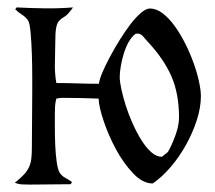

<svg xmlns="http://www.w3.org/2000/svg" viewBox="-20 -495 579 518"><path d="M384 -472Q402 -472 419 -459Q436 -446 451.5 -424.5Q467 -403 480 -377Q493 -351 502.5 -324.5Q512 -298 517 -274.5Q522 -251 522 -236Q522 -205 511 -171Q500 -137 482 -104.5Q464 -72 440.5 -44.5Q417 -17 392 0Q365 0 339 -27.5Q313 -55 293 -92Q273 -129 260 -167.5Q247 -206 246 -229Q221 -230 196.5 -230.5Q172 -231 147 -231Q142 -231 132 -229Q129 -218 128.5 -207.5Q128 -197 128 -186Q128 -174 128 -151Q128 -128 129 -103.5Q130 -79 133 -58Q136 -37 141 -29Q147 -20 156.5 -15Q166 -10 174 -4L171 2L61 3Q50 3 40 2.5Q30 2 20 -2Q35 -14 44 -23.5Q53 -33 58 -43.5Q63 -54 64.5 -67Q66 -80 66 -99L67 -248Q67 -258 67 -287Q67 -316 66 -348Q65 -380 62.5 -407.5Q60 -435 55 -441Q48 -450 38.5 -456Q29 -462 21 -470L25 -475Q63 -473 101 -472.5Q139 -472 177 -475Q163 -455 154 -450Q145 -445 139.5 -439Q134 -433 131.5 -420Q129 -407 129 -372L128 -318Q128 -306 129 -294Q130 -282 132 -271Q161 -271 189.5 -270Q218 -269 247 -269Q248 -280 256 -299Q264 -318 276 -340.5Q288 -363 302.5 -386.5Q317 -410 331.5 -429Q346 -448 360 -460Q374 -472 384 -472ZM346 -404Q335 -396 327 -381.5Q319 -367 314 -350.5Q309 -334 306 -317Q303 -300 303 -287Q303 -275 307.5 -254Q312 -233 319.5 -209.5Q327 -186 338 -161.5Q349 -137 361.5 -117Q374 -97 388 -84.5Q402 -72 417 -72L433 -85Q444 -104 453.5 -130.5Q463 -157 463 -178Q463 -242 442.5 -289Q422 -336 379 -382Q372 -390 365 -398Q358 -406 346 -404Z"/></svg>

Font: Germanica
Style: Regular
Weight: 400
Designer: Peter Wiegel
Foundry: Peter Wiegel